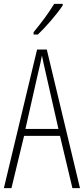

<svg xmlns="http://www.w3.org/2000/svg" viewBox="-20 -969 432 989"><path d="M303 -941V-949H259C228 -898 196 -856 153 -803V-791H175C214 -828 272 -894 303 -941ZM353 0H392L221 -714H171L0 0H39L104 -269H289ZM215 -596 281 -305H111L177 -597C185 -631 191 -654 196 -683C202 -654 207 -630 215 -596Z"/></svg>

Font: Noto Sans Thai Looped ExtraCondensed ExtraLight
Style: Regular
Weight: 200
Width: 2
Designer: Sasikarn Vongin, Ben Mitchell
Foundry: The Fontpad Ltd
Version: Version 1.001